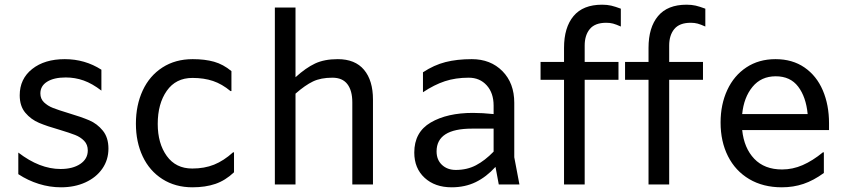

<svg xmlns="http://www.w3.org/2000/svg" viewBox="-20 -786 3620 818"><path d="M58 -44V-136Q149 -66 238 -66Q290 -66 322 -87.5Q354 -109 354 -145Q354 -170 338.5 -186Q323 -202 300 -211Q277 -220 234 -233Q181 -248 146.5 -262.5Q112 -277 88 -305.5Q64 -334 64 -380Q64 -450 117 -492Q170 -534 256 -534Q342 -534 412 -489V-400Q373 -430 336.5 -443Q300 -456 260 -456Q210 -456 181 -438Q152 -420 152 -388Q152 -365 167.5 -350Q183 -335 206 -326Q229 -317 272 -304Q326 -288 360 -273.5Q394 -259 418 -229.5Q442 -200 442 -153Q442 -105 416 -67.5Q390 -30 344 -9Q298 12 240 12Q192 12 145.5 -2.5Q99 -17 58 -44Z M559 -259Q559 -338 588 -400.5Q617 -463 672 -498.5Q727 -534 801 -534Q853 -534 892 -523Q931 -512 966 -483V-398H962Q926 -428 887.5 -441Q849 -454 800 -454Q729 -454 690.5 -399Q652 -344 652 -258Q652 -175 690.5 -121.5Q729 -68 799 -68Q851 -68 892 -84.5Q933 -101 973 -137H977V-52Q940 -17 897.5 -2.5Q855 12 800 12Q727 12 672 -23Q617 -58 588 -119.5Q559 -181 559 -259Z M1569 -362V0H1481V-350Q1481 -400 1460 -427.5Q1439 -455 1396 -455Q1347 -455 1313.5 -439Q1280 -423 1239 -387V0H1151V-754H1239V-457Q1283 -497 1322.5 -515.5Q1362 -534 1419 -534Q1493 -534 1531 -488.5Q1569 -443 1569 -362Z M2105 0 2091 -75Q2052 -32 2006.5 -10Q1961 12 1904 12Q1833 12 1789 -28.5Q1745 -69 1745 -136Q1745 -223 1815 -264Q1885 -305 1995 -305Q2035 -305 2083 -300V-336Q2083 -390 2053.5 -422.5Q2024 -455 1977 -455Q1921 -455 1875.5 -440Q1830 -425 1782 -393V-478Q1829 -509 1878 -521.5Q1927 -534 1990 -534Q2070 -534 2120.5 -483Q2171 -432 2171 -348V-116L2193 0ZM2083 -140V-238H1991Q1840 -238 1840 -141Q1840 -105 1863 -83.5Q1886 -62 1922 -62Q1970 -62 2008 -82Q2046 -102 2083 -140Z M2383 -446H2283V-522H2383V-582Q2383 -669 2423.5 -717.5Q2464 -766 2545 -766Q2567 -766 2584 -762Q2601 -758 2625 -749V-673Q2605 -682 2592 -685.5Q2579 -689 2563 -689Q2515 -689 2493 -662.5Q2471 -636 2471 -592V-522H2615V-446H2471V0H2383Z M2743 -446H2643V-522H2743V-582Q2743 -669 2783.5 -717.5Q2824 -766 2905 -766Q2927 -766 2944 -762Q2961 -758 2985 -749V-673Q2965 -682 2952 -685.5Q2939 -689 2923 -689Q2875 -689 2853 -662.5Q2831 -636 2831 -592V-522H2975V-446H2831V0H2743Z M3512 -232H3142Q3150 -155 3193.5 -109.5Q3237 -64 3312 -64Q3357 -64 3399.5 -82.5Q3442 -101 3486 -137H3490V-49Q3446 -17 3403 -2.5Q3360 12 3311 12Q3231 12 3172 -23Q3113 -58 3081.5 -120.5Q3050 -183 3050 -264Q3050 -341 3078.5 -402.5Q3107 -464 3160 -499Q3213 -534 3284 -534Q3356 -534 3407.5 -498.5Q3459 -463 3485.5 -401Q3512 -339 3512 -261ZM3142 -300H3421Q3414 -373 3380.5 -417Q3347 -461 3285 -461Q3223 -461 3186 -416Q3149 -371 3142 -300Z"/></svg>

Font: AmikoRegular
Style: Regular
Weight: 400
Designer: Pablo Impallari, Rodrigo Fuenzalida, Andres Torresi
Foundry: Impallari Type
Version: Version 1.000; ttfautohint (v1.3)